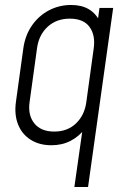

<svg xmlns="http://www.w3.org/2000/svg" viewBox="-20 -572 512 772"><path d="M279 180 314 -66 321 -54Q298 -23.5 264 -5.8Q230 12 186.5 12Q138.5 12 103.8 -9.8Q69 -31.5 53 -70.8Q37 -110 44 -162L74 -379Q81.5 -431 108.8 -470Q136 -509 177 -530.5Q218 -552 266 -552Q308.5 -552 337.2 -534.8Q366 -517.5 381 -486L371 -474L380 -540H435L334 180ZM198 -43Q251.5 -43 285.8 -76Q320 -109 327 -161L357 -379Q364 -431 339.8 -464Q315.5 -497 260.5 -497Q207.5 -497 172 -464.8Q136.5 -432.5 129 -379L99 -162Q91.5 -109 118 -76Q144.5 -43 198 -43Z"/></svg>

Font: Mohave Light Light
Style: Italic
Weight: 300
Italic angle: -8°
Version: Version 2.003